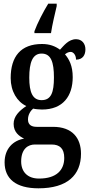

<svg xmlns="http://www.w3.org/2000/svg" viewBox="-20 -786 488 1043"><path d="M167 -616V-606H257C264 -653 278 -710 288 -753V-766H242C216 -724 182 -658 167 -616ZM189 237C346 237 420 165 420 49C420 -35 374 -97 268 -97H179C151 -97 132 -108 132 -137C132 -164 147 -185 160 -196C171 -193 196 -191 208 -191C322 -191 375 -264 375 -367C375 -428 356 -464 333 -491C342 -498 351 -504 364 -504C378 -504 393 -488 393 -462C430 -462 444 -488 444 -518C444 -548 426 -573 393 -573C352 -573 326 -537 306 -516C280 -535 250 -547 208 -547C93 -547 38 -479 38 -362C38 -290 73 -233 123 -210C84 -184 54 -154 54 -113C54 -68 84 -46 111 -33C52 -23 5 21 5 96C5 185 66 237 189 237ZM206 -242C157 -242 139 -285 139 -364C139 -447 157 -495 206 -495C257 -495 273 -449 273 -365C273 -284 258 -242 206 -242ZM192 184C129 184 95 147 95 91C95 20 135 -1 169 -1H260C305 -1 329 21 329 72C329 136 289 184 192 184Z"/></svg>

Font: Noto Serif Hebrew ExtraCondensed SemiBold
Style: Regular
Weight: 600
Width: 2
Designer: Monotype Design Team
Foundry: Monotype Imaging Inc.
Version: Version 2.004